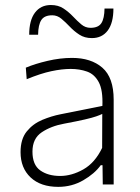

<svg xmlns="http://www.w3.org/2000/svg" viewBox="-20 -736 557 766"><path d="M212.5 9.5Q142 9.5 102 -28.2Q62 -66 62 -129Q62 -181.5 87 -212Q112 -242.5 148.8 -257.8Q185.5 -273 221 -280L388.5 -313.5Q391 -376.5 374 -408.2Q357 -440 327.2 -450.5Q297.5 -461 262 -461Q227.5 -461 185 -452Q142.5 -443 86.5 -420L83 -466Q119.5 -481.5 169.8 -493.2Q220 -505 267.5 -505Q343.5 -505 388.5 -465.8Q433.5 -426.5 433.5 -338.5V0H390L389 -77H382Q357.5 -43 312.2 -16.8Q267 9.5 212.5 9.5ZM220 -34Q266 -34 312.5 -60.2Q359 -86.5 387.5 -146L388 -281.5Q379 -277 364 -271.8Q349 -266.5 319 -259.5Q289 -252.5 235.5 -242.5Q183.5 -233 146.5 -208.2Q109.5 -183.5 109.5 -131Q109.5 -78 140.8 -56Q172 -34 220 -34ZM346.5 -584Q317.5 -584 296.5 -597.8Q275.5 -611.5 258.5 -629.5Q241.5 -647.5 225 -661.2Q208.5 -675 188.5 -675Q157 -675 144.8 -656Q132.5 -637 132 -597.5H96.5Q96.5 -655 119.5 -685.5Q142.5 -716 183 -716Q212.5 -716 233.2 -702.2Q254 -688.5 271 -670.5Q288 -652.5 304.2 -638.8Q320.5 -625 341 -625Q372.5 -625 384.5 -643.8Q396.5 -662.5 397 -702H432.5Q432.5 -644.5 409.8 -614.2Q387 -584 346.5 -584Z"/></svg>

Font: Commissioner ExtraLight
Style: Regular
Weight: 200
Designer: Kostas Bartsokas
Foundry: Kostas Bartsokas
Version: Version 1.000; ttfautohint (v1.8.3)